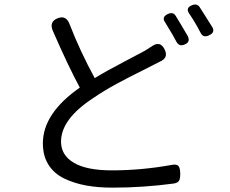

<svg xmlns="http://www.w3.org/2000/svg" viewBox="-20 -819 1040 868"><path d="M488.3 29.3Q422.9 29.3 369.1 19.5Q315.4 9.8 270 -12.2Q224.6 -34.2 199.2 -74.2Q173.8 -114.3 173.8 -170.9Q173.8 -306.6 340.8 -422.9Q289.1 -518.6 218.8 -679.7Q201.2 -720.7 240.2 -736.3Q279.3 -752 294.9 -709Q341.8 -587.9 408.2 -465.8Q459 -497.1 544.9 -542Q630.9 -586.9 633.8 -588.9Q659.2 -604.5 668.9 -611.3Q704.1 -634.8 723.6 -596.7Q741.2 -562.5 711.9 -544.9Q684.6 -530.3 622.6 -499.5Q560.5 -468.8 506.3 -439.5Q452.1 -410.2 400.4 -375Q255.9 -280.3 255.9 -178.7Q255.9 -117.2 314 -83Q372.1 -48.8 485.4 -48.8Q619.1 -48.8 754.9 -73.2Q778.3 -78.1 786.6 -68.8Q794.9 -59.6 794.9 -32.2Q794.9 -10.7 789.1 -1.5Q783.2 7.8 765.6 10.7Q627.9 29.3 488.3 29.3ZM777.3 -630.9Q765.6 -654.3 726.6 -717.8Q709 -742.2 739.3 -755.9Q762.7 -766.6 774.4 -747.1Q779.3 -739.3 799.3 -706.1Q819.3 -672.9 829.1 -655.3Q841.8 -628.9 815.4 -618.2Q790 -606.4 777.3 -630.9ZM881.8 -788.1Q888.7 -776.4 909.7 -744.1Q930.7 -711.9 940.4 -695.3Q953.1 -671.9 924.8 -659.2Q898.4 -646.5 886.7 -670.9Q864.3 -714.8 835.9 -756.8Q817.4 -782.2 846.7 -794.9Q869.1 -804.7 881.8 -788.1Z"/></svg>

Font: GenSenMaruGothic TW TTF Regular
Style: Regular
Weight: 400
Version: Version 1.301